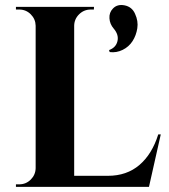

<svg xmlns="http://www.w3.org/2000/svg" viewBox="-20 -727 656 747"><path d="M406.7 -524.4 404.3 -532.2Q431.2 -542 437 -566.9Q442.9 -591.8 422.4 -615.7Q407.2 -633.3 405.8 -655.8Q404.3 -678.2 419.4 -693.8Q436.5 -711.9 465.1 -706.1Q493.7 -700.2 505.4 -673.3Q518.6 -645 514.2 -616.9Q509.8 -588.9 495.6 -566.9Q481.4 -544.9 457.3 -533Q433.1 -521 406.7 -524.4ZM605.5 -204.1 559.6 0H42V-9.8H54.7Q81.1 -9.8 99.6 -28.3Q118.2 -46.9 118.7 -72.8V-627Q118.2 -652.8 99.6 -671.4Q81.1 -689.9 54.7 -689.9H42V-700.2H345.7L345.2 -689.9H333Q306.6 -689.9 287.8 -671.4Q269 -652.8 268.6 -627V-43H399.9Q473.1 -43 522.5 -85.2Q571.8 -127.4 595.7 -204.1Z"/></svg>

Font: Cinzel Bold
Style: Regular
Weight: 700
Designer: Natanael Gama
Version: Version 1.001;PS 001.001;hotconv 1.0.56;makeotf.lib2.0.21325